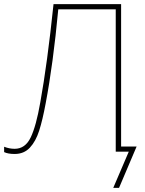

<svg xmlns="http://www.w3.org/2000/svg" viewBox="-24 -734 702 929"><path d="M637 -25 552 175H524L599 0H536V-689H258Q233 -423 197 -234Q182 -153 165.5 -101.5Q149 -50 120.5 -19.5Q92 11 47 11Q15 11 -4 2V-24Q21 -14 47 -14Q98 -14 124.5 -69Q151 -124 171 -239Q205 -427 235 -714H562V-25Z"/></svg>

Font: Noto Sans UI Thin
Style: Regular
Weight: 250
Designer: Monotype Design Team
Foundry: Monotype Imaging Inc.
Version: Version 1.001